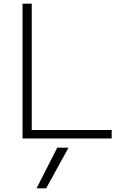

<svg xmlns="http://www.w3.org/2000/svg" viewBox="-20 -750 674 1040"><path d="M230 270H178L290 50H351ZM102 0V-730H152V-46H585V0Z"/></svg>

Font: M PLUS 1 Light
Style: Regular
Weight: 300
Designer: Coji Morishita
Foundry: UNDERFOREST DESIGN
Version: Version 1.001